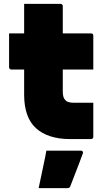

<svg xmlns="http://www.w3.org/2000/svg" viewBox="-20 -720 540 994"><path d="M27 -547H452Q457 -547 460 -544Q463 -541 463 -536Q463 -513 463 -480.5Q463 -448 463 -415.5Q463 -383 463 -360H38Q36 -360 34 -361Q32 -362 30.5 -363.5Q29 -365 28 -367Q27 -369 27 -371Q27 -394 27 -426.5Q27 -459 27 -491.5Q27 -524 27 -547ZM463 -188Q463 -144 463 -99.5Q463 -55 463 -11Q463 -7 460 -3.5Q457 0 452 0Q439 0 425 0Q411 0 397.5 0Q384 0 370 0Q356 0 343 0Q285 0 240.5 -14.5Q196 -29 165.5 -57Q135 -85 120 -128.5Q105 -172 105 -230Q105 -276 105 -321.5Q105 -367 105 -413Q105 -459 105 -504.5Q105 -550 105 -596Q105 -622 105 -648Q105 -674 105 -700Q152 -700 199.5 -700Q247 -700 294 -700Q297 -700 299.5 -698.5Q302 -697 303.5 -694.5Q305 -692 305 -689Q305 -633 305 -578Q305 -523 305 -467Q305 -411 305 -356Q305 -301 305 -245Q305 -229 308.5 -218Q312 -207 320 -200Q327 -193 338.5 -190.5Q350 -188 366 -188Q379 -188 392.5 -188Q406 -188 419 -188Q432 -188 445 -188ZM220 60Q253 60 281 60Q309 60 337.5 60Q366 60 399 60Q405 60 408 64Q411 68 409 74Q398 105 387.5 131.5Q377 158 367 184.5Q357 211 344 244Q343 248 339.5 251Q336 254 329 254Q300 254 263.5 254Q227 254 180 254Q188 219 194 188Q200 157 207 126Q214 95 220 60Z"/></svg>

Font: Recursive Black
Style: Regular
Weight: 900
Version: Version 1.085